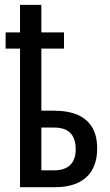

<svg xmlns="http://www.w3.org/2000/svg" viewBox="-20 -780 457 800"><path d="M152.3 -759.8V-645H246.6V-577.6H152.3V-318.8H204.1Q263.7 -318.8 303.7 -301.3Q343.8 -283.7 364.3 -249Q384.8 -214.4 384.8 -161.6Q384.8 -108.9 364.3 -72.8Q343.8 -36.6 304.4 -18.3Q265.1 0 209.5 0H63.5V-577.6H3.4V-645H63.5V-759.8ZM205.1 -248.5H152.3V-70.3H205.1Q249.5 -70.3 272.5 -92.5Q295.4 -114.7 295.4 -157.7Q295.4 -202.6 273.4 -225.6Q251.5 -248.5 205.1 -248.5Z"/></svg>

Font: Open Sans Condensed Medium
Style: Regular
Weight: 500
Width: 3
Designer: Monotype Design Team
Foundry: Monotype Imaging Inc.
Version: Version 3.000